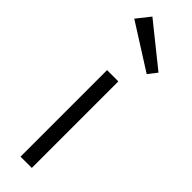

<svg xmlns="http://www.w3.org/2000/svg" viewBox="-233 -645 644 644"><g transform="rotate(45 89.0 -322.5)"><path d="M157 -495 -4 -597 34 -645 181.5 -526.5ZM53.5 0V-410.5H107V0Z"/></g></svg>

Font: League Spartan Light
Style: Regular
Weight: 277
Foundry: The League of Moveable Type
Version: Version 2.002